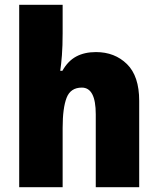

<svg xmlns="http://www.w3.org/2000/svg" viewBox="-20 -831 658 800"><path d="M241 -692Q241 -640 238 -601Q235 -562 231 -536H240Q263 -577 297.5 -595.5Q332 -614 380 -614Q458 -614 509 -564Q560 -514 560 -411V-51H379V-355Q379 -466 321 -466Q274 -466 257.5 -423.5Q241 -381 241 -298V-51H60V-811H241Z"/></svg>

Font: Noto Sans Tamil UI SemiCondensed Black
Style: Regular
Weight: 900
Width: 4
Designer: Jelle Bosma - Monotype Design Team
Foundry: Monotype Imaging Inc.
Version: Version 2.004; ttfautohint (v1.8.4.7-5d5b)